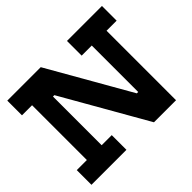

<svg xmlns="http://www.w3.org/2000/svg" viewBox="-166 -992 1224 1224"><g transform="rotate(-45 446.0 -379.5)"><path d="M589.2 0 155.2 -758.9H327.2L761.2 0ZM25.6 -626.5V-758.9H326.6L299.3 -571.4H250V-132.5H340.9V0H25.6V-132.5H116.5V-626.5ZM563.7 -626.5V-758.9H879V-626.5H788.1V0H645.2L594.3 -207.8H654.7V-626.5Z"/></g></svg>

Font: Hepta Slab ExtraLight
Style: Regular
Weight: 200
Designer: Michael LaGattuta
Foundry: Michael LaGattuta
Version: Version 1.100